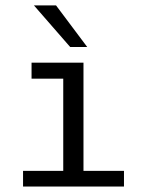

<svg xmlns="http://www.w3.org/2000/svg" viewBox="-20 -684 540 704"><path d="M95.7 -454.1H286.1V-57.6H434.6V0H64.5V-57.6H211.9V-395.5H95.7ZM185.5 -664.1 299.8 -511.7H237.3L104.5 -664.1Z"/></svg>

Font: BabelStone Xiangqi
Style: Regular
Weight: 400
Designer: Andrew West
Foundry: BabelStone
Version: Version 11.000 June 09, 2018